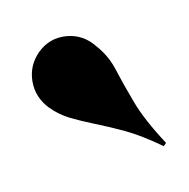

<svg xmlns="http://www.w3.org/2000/svg" viewBox="-48 -723 297 301"><g transform="rotate(-15 100.5 -572.5)"><path d="M184.7 -468.5Q155.6 -493.5 131.9 -507.3Q108.1 -521 88.7 -530.6Q69.4 -540.3 54 -549.6Q38.7 -558.9 26.6 -573.4Q9.7 -594.4 12.1 -619.8Q14.5 -645.2 34.7 -662.1Q55.6 -679 81.9 -674.6Q108.1 -670.2 123.4 -646.8Q137.9 -627.4 143.1 -603.6Q148.4 -579.8 157.3 -548Q166.1 -516.1 189.5 -472.6Z"/></g></svg>

Font: Playfair 144pt SemiCondensed Black
Style: Regular
Weight: 900
Width: 4
Designer: Claus Eggers Sørensen
Foundry: Claus Eggers Sørensen
Version: Version 2.203